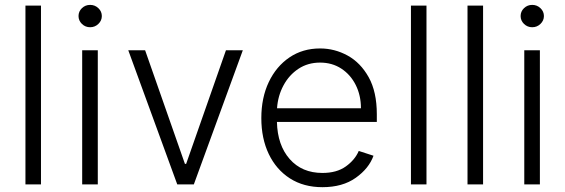

<svg xmlns="http://www.w3.org/2000/svg" viewBox="-20 -750 2300 781"><path d="M146.7 -727.3V0H83.5V-727.3Z M314.3 0V-545.5H377.8V0ZM346.6 -639.2Q327.1 -639.2 313.2 -652.7Q299.4 -666.2 299.4 -684.7Q299.4 -703.5 313.2 -716.8Q327.1 -730.1 346.6 -730.1Q366.1 -730.1 380.1 -716.8Q394.2 -703.5 394.2 -684.7Q394.2 -666.2 380.1 -652.7Q366.1 -639.2 346.6 -639.2Z M967.7 -545.5 768.5 0H701L501.8 -545.5H570.3L732.2 -83.5H737.2L899.1 -545.5Z M1291.5 11.4Q1215.2 11.4 1159.4 -24.3Q1103.7 -60 1073.3 -123.4Q1043 -186.8 1043 -269.5Q1043 -352.3 1073.3 -416.2Q1103.7 -480.1 1157.5 -516.5Q1211.3 -552.9 1282 -552.9Q1341.3 -552.9 1394 -524Q1446.7 -495 1479.8 -435.7Q1512.8 -376.4 1512.8 -285.2V-253.9H1106.5Q1108.7 -159.4 1158.4 -103Q1208.1 -46.5 1291.5 -46.5Q1349.8 -46.5 1386.7 -73Q1423.7 -99.4 1439.3 -136L1499.3 -116.5Q1480.8 -65 1427.2 -26.8Q1373.6 11.4 1291.5 11.4ZM1106.9 -309.7H1448.2Q1448.2 -362.2 1427 -404.3Q1405.9 -446.4 1368.4 -470.9Q1331 -495.4 1282 -495.4Q1232.2 -495.4 1194.1 -470.2Q1155.9 -445 1133.2 -402.7Q1110.4 -360.4 1106.9 -309.7Z M1714.8 -727.3V0H1651.6V-727.3Z M1945 -727.3V0H1881.7V-727.3Z M2112.6 0V-545.5H2176.1V0ZM2144.9 -639.2Q2125.4 -639.2 2111.5 -652.7Q2097.7 -666.2 2097.7 -684.7Q2097.7 -703.5 2111.5 -716.8Q2125.4 -730.1 2144.9 -730.1Q2164.4 -730.1 2178.4 -716.8Q2192.5 -703.5 2192.5 -684.7Q2192.5 -666.2 2178.4 -652.7Q2164.4 -639.2 2144.9 -639.2Z"/></svg>

Font: Inter UI Light
Style: Regular
Weight: 300
Designer: Rasmus Andersson
Foundry: rsms
Version: 3.2;8d6f07862